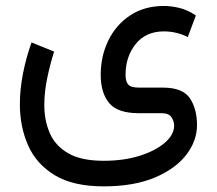

<svg xmlns="http://www.w3.org/2000/svg" viewBox="-20 -394 746 660"><path d="M336.4 246.6Q231 246.6 167.7 208Q104.5 169.4 76.4 105.2Q48.3 41 48.3 -35.6Q48.3 -87.4 59.1 -141.8Q69.8 -196.3 88.4 -248L166 -216.8Q151.9 -171.9 142.1 -124.5Q132.3 -77.1 132.3 -32.7Q132.3 20 151.1 63.5Q169.9 106.9 214.4 132.8Q258.8 158.7 336.4 158.7Q405.8 158.7 460.4 141.4Q515.1 124 546.9 96.4Q578.6 68.8 578.6 38.1Q578.6 22.5 569.3 8.8Q560.1 -4.9 535.6 -4.9H456.5Q384.3 -4.9 355.2 -39.8Q326.2 -74.7 326.2 -136.7Q326.2 -201.2 352.5 -255.1Q378.9 -309.1 427.7 -341.3Q476.6 -373.5 543.5 -373.5Q568.8 -373.5 596.9 -366.7Q625 -359.9 653.3 -340.8L625.5 -266.6Q586.9 -286.1 543.5 -286.1Q481.4 -286.1 446.5 -242.7Q411.6 -199.2 411.6 -136.7Q411.6 -113.8 420.9 -103.3Q430.2 -92.8 458.5 -92.8H540.5Q607.9 -92.8 632.6 -56.4Q657.2 -20 657.2 36.1Q657.2 90.3 620.1 138.4Q583 186.5 511.5 216.6Q439.9 246.6 336.4 246.6Z"/></svg>

Font: Vazirmatn RD UI FD
Style: Regular
Weight: 400
Designer: Saber Rastikerdar
Foundry: Saber Rastikerdar
Version: Version 33.003